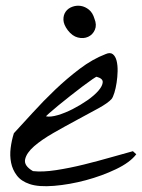

<svg xmlns="http://www.w3.org/2000/svg" viewBox="-20 -651 494 668"><path d="M83 -10.7Q53.7 -20.5 38.6 -40.5Q23.4 -60.5 18.6 -85Q13.7 -109.4 17.1 -136.2Q20.5 -163.1 28.3 -187.5Q57.6 -218.8 94.2 -259.3Q130.9 -299.8 171.9 -338.9Q212.9 -377.9 257.3 -411.6Q301.8 -445.3 347.7 -462.9Q363.3 -469.7 372.6 -462.4Q381.8 -455.1 385.7 -439.5Q389.6 -423.8 389.2 -403.3Q388.7 -382.8 385.7 -363.3Q382.8 -343.8 377.9 -328.1Q373 -312.5 368.2 -306.6Q356.4 -293 322.8 -274.4Q289.1 -255.9 248 -233.9Q207 -211.9 166 -188.5Q125 -165 98.6 -142.1Q72.3 -119.1 67.4 -96.7Q62.5 -74.2 94.7 -55.7Q127.9 -51.8 175.3 -59.1Q222.7 -66.4 272 -78.6Q321.3 -90.8 367.2 -104Q413.1 -117.2 442.4 -125L454.1 -114.3Q432.6 -85.9 383.8 -62.5Q335 -39.1 278.3 -23.9Q221.7 -8.8 168 -4.4Q114.3 0 83 -10.7ZM316.4 -383.8Q315.4 -384.8 301.8 -375.5Q288.1 -366.2 268.1 -351.1Q248 -335.9 225.1 -317.9Q202.1 -299.8 183.1 -284.2Q164.1 -268.6 151.4 -257.3Q138.7 -246.1 140.6 -246.1Q156.2 -243.2 181.2 -250.5Q206.1 -257.8 232.9 -271.5Q259.8 -285.2 284.2 -302.2Q308.6 -319.3 322.8 -335.9Q336.9 -352.5 337.4 -365.2Q337.9 -377.9 316.4 -383.8ZM215.8 -545.9Q201.2 -565.4 200.7 -582Q200.2 -598.6 208.5 -610.4Q216.8 -622.1 231.4 -627.4Q246.1 -632.8 261.2 -630.4Q276.4 -627.9 289.6 -617.2Q302.7 -606.4 308.6 -585.9Q317.4 -564.5 310.1 -547.4Q302.7 -530.3 286.6 -522.9Q270.5 -515.6 251 -520.5Q231.4 -525.4 215.8 -545.9Z"/></svg>

Font: Nothing You Could Do
Style: Regular
Weight: 400
Version: Version 1.005